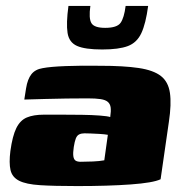

<svg xmlns="http://www.w3.org/2000/svg" viewBox="-20 -625 611 648"><path d="M241 3Q163 3 115.5 0Q68 -3 44.5 -15Q21 -27 15.5 -51Q10 -75 15 -115Q22 -166 35 -192.5Q48 -219 70.5 -228.5Q93 -238 128 -238Q154 -238 188.5 -238Q223 -238 257 -237.5Q291 -237 317 -235Q343 -233 352 -230Q355 -250 353.5 -262Q352 -274 344 -281Q336 -288 319.5 -290.5Q303 -293 276 -293Q241 -293 205 -292.5Q169 -292 133.5 -291Q98 -290 62 -289L68 -327Q73 -358 86 -374.5Q99 -391 124 -395Q150 -400 202.5 -402Q255 -404 318 -403Q398 -403 448 -395.5Q498 -388 523 -368.5Q548 -349 553.5 -311.5Q559 -274 550 -214L522 -20Q497 -8 421 -2.5Q345 3 241 3ZM252 -79Q271 -79 293.5 -80Q316 -81 332 -84L344 -170Q333 -172 316.5 -173Q300 -174 285.5 -174.5Q271 -175 265 -175Q255 -175 247.5 -171.5Q240 -168 236 -158Q232 -148 229 -129Q226 -109 227.5 -98Q229 -87 235 -83Q241 -79 252 -79ZM325 -458Q267 -458 240 -470Q213 -482 208 -514Q203 -546 211 -605H285Q279 -563 288.5 -547Q298 -531 335 -531Q375 -531 387 -548Q399 -565 404 -605H480Q472 -545 457 -513Q442 -481 411.5 -469.5Q381 -458 325 -458Z"/></svg>

Font: Genos Thin Black
Style: Italic
Weight: 900
Italic angle: -8°
Version: Version 1.010